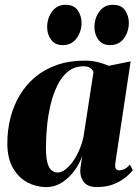

<svg xmlns="http://www.w3.org/2000/svg" viewBox="-20 -766 582 798"><path d="M459.5 -89.5Q457 -70.5 461.8 -64.2Q466.5 -58 475.5 -58Q486.5 -58 497.5 -63.5Q508.5 -69 520 -82L532 -58.5Q518 -41 496.5 -24.8Q475 -8.5 446.8 1.5Q418.5 11.5 383.5 11.5Q340.5 11.5 325.2 -13.8Q310 -39 314.5 -69.5L322 -119Q312.5 -89.5 291.5 -59.5Q270.5 -29.5 239.8 -9Q209 11.5 171.5 11.5Q131 11.5 94 -8Q57 -27.5 33.8 -67.8Q10.5 -108 10.5 -170Q10.5 -225.5 23.5 -276.5Q36.5 -327.5 62.2 -370.5Q88 -413.5 126.5 -445.8Q165 -478 216.5 -496Q268 -514 331.5 -514Q362.5 -514 386.8 -507.8Q411 -501.5 432.5 -492.5L523 -511ZM368.5 -466.5Q366.5 -475 356.2 -482.8Q346 -490.5 327.5 -490.5Q289.5 -490.5 262.8 -468.8Q236 -447 218.2 -410.5Q200.5 -374 190 -329.5Q179.5 -285 175.2 -238.8Q171 -192.5 171 -152Q171 -109 177.8 -87Q184.5 -65 195.8 -57Q207 -49 219.5 -49Q234.5 -49 250.2 -60.5Q266 -72 281 -92.2Q296 -112.5 308 -139.2Q320 -166 327 -197ZM240 -578.5Q209 -578.5 192.5 -600.8Q176 -623 176 -653Q176 -690.5 196.5 -718.2Q217 -746 252.5 -746Q288 -746 303.5 -722.5Q319 -699 319 -671.5Q319 -635 298.5 -606.8Q278 -578.5 240 -578.5ZM437 -578.5Q405.5 -578.5 389 -600.8Q372.5 -623 372.5 -653Q372.5 -690.5 393 -718.2Q413.5 -746 449 -746Q485 -746 500.2 -722.5Q515.5 -699 515.5 -671.5Q515.5 -635 495.2 -606.8Q475 -578.5 437 -578.5Z"/></svg>

Font: Merriweather 144pt ExtraBold
Style: Italic
Weight: 800
Italic angle: -7.8°
Version: Version 2.101